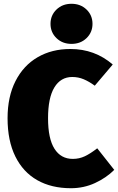

<svg xmlns="http://www.w3.org/2000/svg" viewBox="-20 -975 624 1015"><path d="M576 -634 481 -522Q451 -544 422.5 -556Q394 -568 362 -568Q301 -568 267.5 -513Q234 -458 234 -350Q234 -242 268 -188.5Q302 -135 365 -135Q399 -135 428.5 -149Q458 -163 494 -191L584 -77Q542 -35 482.5 -7.5Q423 20 355 20Q252 20 177 -22.5Q102 -65 61 -148Q20 -231 20 -350Q20 -464 62 -546.5Q104 -629 179 -672.5Q254 -716 352 -716Q481 -716 576 -634ZM469 -849Q469 -804 437.5 -773.5Q406 -743 358 -743Q310 -743 278.5 -773.5Q247 -804 247 -849Q247 -894 278.5 -924.5Q310 -955 358 -955Q406 -955 437.5 -924.5Q469 -894 469 -849Z"/></svg>

Font: FiraGO Heavy
Style: Regular
Weight: 900
Designer: bBox Type
Foundry: bBox Type GmbH
Version: Version 1.001